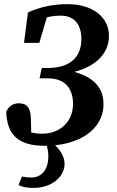

<svg xmlns="http://www.w3.org/2000/svg" viewBox="-20 -696 575 941"><path d="M199.9 18.6C361.9 18.6 487.3 -57.7 487.3 -186.1C487.3 -275 426.9 -332.8 295.4 -354.1L283.5 -332.4C441.5 -351.6 514 -430.6 514 -519.4C514 -614.4 431.5 -675.7 310.7 -675.7C231.7 -675.7 165.7 -657.8 116.8 -634.8L97.7 -485.9H172.6L219.9 -645.8L190.6 -631.4L181.8 -601.1C211.4 -613.4 237 -619.2 278.1 -619.2C339.6 -619.2 378.8 -581.5 378.8 -504C378.8 -412.4 318.4 -362.8 214.9 -362.8H184.9L173.7 -312.1H214.2C296.5 -312.1 337.9 -265.3 337.9 -186.8C337.9 -99.3 274.5 -40.7 185.3 -40.7C146.4 -40.7 105.8 -50.9 73.1 -70.1L133.6 -9.8L131.6 -109.6C130.7 -170.8 110.7 -189.8 71.8 -189.8C45.8 -189.8 23 -176.5 10.5 -148.2C14.8 -39.2 64.2 18.6 199.9 18.6ZM71.1 211C87.1 219.6 109.4 225 143.6 225C233.2 225 296.5 171.3 296.5 106.7C296.5 69.9 271.9 32.7 240 7.6V0H203.6C212.6 26.4 216.9 47 216.9 70C216.9 144.1 176.6 174 134 174C116.9 174 103.7 172.7 87.1 169L71.1 211Z"/></svg>

Font: Source Serif 4 Variable
Style: Italic
Weight: 400
Italic angle: -12°
Designer: Frank Grießhammer
Foundry: Adobe Systems Incorporated
Version: Version 4.004;hotconv 1.0.116;makeotfexe 2.5.65601